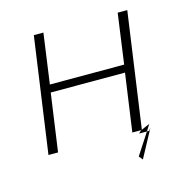

<svg xmlns="http://www.w3.org/2000/svg" viewBox="-92 -570 752 774"><g transform="rotate(-15 284.0 -183.0)"><path d="M506 -482H466L437 -273H127L156 -482H116L48 0H88L122 -241H432L398 0H435L438 -1ZM438 -1V0H435L423 11H456L473 -16ZM456 11 398 100 411 116 474 -1 465 11Z"/></g></svg>

Font: Exo 2 Extra Light
Style: Italic
Weight: 250
Italic angle: -8°
Designer: Natanael Gama
Version: Version 1.001;PS 001.001;hotconv 1.0.88;makeotf.lib2.5.64775